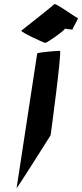

<svg xmlns="http://www.w3.org/2000/svg" viewBox="-20 -965 414 971"><path d="M88 -810C85 -802 203 -748 209 -748C218 -748 309 -812 308 -820C308 -820 352 -812 348 -818C347 -824 380 -874 373 -874C366 -874 260 -952 255 -944C250 -938 89 -810 88 -810ZM64 -14C63 -6 236 -281 236 -281C237 -288 294 -708 283 -708C273 -708 169 -701 168 -694Z"/></svg>

Font: Ampere
Style: Ita
Weight: 400
Version: Version 1